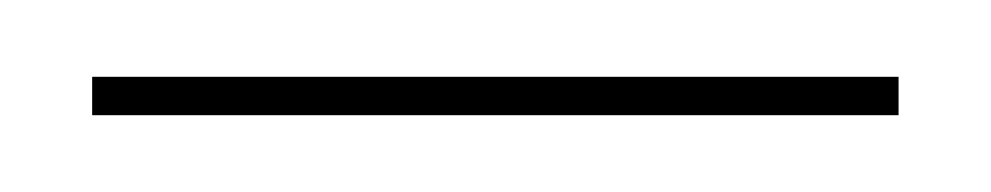

<svg xmlns="http://www.w3.org/2000/svg" viewBox="-20 -310 258 50"><path d="M214 -280V-290H4V-280Z"/></svg>

Font: Picaflor 72 pt
Style: Regular
Weight: 400
Designer: Ariel Martín Pérez
Foundry: Tunera Type Foundry
Version: Version 1.000;hotconv 1.0.109;makeotfexe 2.5.65596